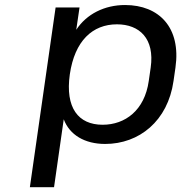

<svg xmlns="http://www.w3.org/2000/svg" viewBox="-20 -569 739 772"><path d="M197.3 183.6 236.3 -89.4C259.8 -26.4 320.8 9.8 402.8 9.8C539.6 9.8 654.8 -82.5 677.7 -243.2L685.5 -297.4C708.5 -458 619.6 -548.8 482.9 -548.8C400.4 -548.8 328.1 -512.7 286.6 -449.2L299.8 -539.1H203.6L100.1 183.6ZM392.6 -67.4C294.9 -67.4 241.7 -135.3 260.7 -270C280.3 -405.3 352.5 -471.2 450.2 -471.2C541 -471.2 602.5 -413.6 585.9 -297.4L578.1 -243.2C561.5 -125.5 483.4 -67.4 392.6 -67.4Z"/></svg>

Font: Winston
Style: Italic
Weight: 400
Italic angle: -8.13011°
Designer: Vernon Adams, Kim Jin-seong, David Berlow, Cristiano Sobral
Foundry: The Winston Project Authors
Version: Version 3.004